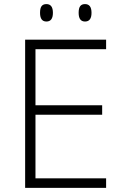

<svg xmlns="http://www.w3.org/2000/svg" viewBox="-20 -905 592 925"><path d="M491.2 0H101.1V-713.9H491.2V-668H150.9V-397.9H472.2V-352.1H150.9V-45.9H491.2ZM172.9 -843.3Q172.9 -865.7 180.4 -875.5Q188 -885.3 203.6 -885.3Q234.9 -885.3 234.9 -843.3Q234.9 -801.3 203.6 -801.3Q172.9 -801.3 172.9 -843.3ZM358.9 -843.3Q358.9 -865.7 366.5 -875.5Q374 -885.3 389.6 -885.3Q420.9 -885.3 420.9 -843.3Q420.9 -801.3 389.6 -801.3Q358.9 -801.3 358.9 -843.3Z"/></svg>

Font: CAA NEO Sans Light
Style: Regular
Weight: 300
Version: Version 1.10